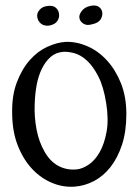

<svg xmlns="http://www.w3.org/2000/svg" viewBox="-20 -700 516 716"><path d="M225.6 -543.9Q266.6 -544.9 306.6 -527.3Q346.7 -509.8 378.9 -474.6Q411.1 -439.5 431.2 -389.2Q451.2 -338.9 451.2 -274.4Q451.2 -210 435.1 -160.6Q418.9 -111.3 392.1 -77.1Q365.2 -43 330.6 -24.9Q295.9 -6.8 257.8 -3.9Q214.8 -1 173.8 -18.1Q132.8 -35.2 100.1 -69.8Q67.4 -104.5 46.9 -155.8Q26.4 -207 25.4 -273.4Q23.4 -341.8 42.5 -392.1Q61.5 -442.4 90.8 -475.6Q120.1 -508.8 156.2 -525.4Q192.4 -542 225.6 -543.9ZM266.6 -68.4Q287.1 -70.3 310.5 -85.9Q334 -101.6 351.6 -132.3Q369.1 -163.1 377.4 -208.5Q385.7 -253.9 376 -315.4Q366.2 -377 346.7 -415Q327.1 -453.1 304.2 -474.1Q281.2 -495.1 257.8 -501.5Q234.4 -507.8 216.8 -506.8Q188.5 -504.9 168.9 -487.8Q149.4 -470.7 136.2 -443.8Q123 -417 116.7 -382.8Q110.4 -348.6 109.4 -311.5Q107.4 -264.6 116.2 -217.8Q125 -170.9 146.5 -133.8Q167 -97.7 198.2 -81.1Q229.5 -64.5 266.6 -68.4ZM163.1 -604.5Q143.6 -602.5 132.3 -612.3Q121.1 -622.1 119.1 -635.7Q116.2 -649.4 127 -662.6Q137.7 -675.8 157.2 -677.7Q177.7 -680.7 188.5 -670.9Q199.2 -661.1 200.2 -647.5Q202.1 -633.8 193.4 -621.1Q184.6 -608.4 163.1 -604.5ZM323.2 -609.4Q303.7 -603.5 291 -611.8Q278.3 -620.1 276.4 -631.8Q273.4 -643.6 284.2 -658.2Q294.9 -672.9 315.4 -677.7Q336.9 -682.6 348.1 -674.8Q359.4 -667 361.3 -654.3Q363.3 -640.6 355 -627.4Q346.7 -614.3 323.2 -609.4Z"/></svg>

Font: Mystery Quest
Style: Regular
Weight: 400
Designer: Squid
Foundry: Font Diner, Inc DBA Sideshow
Version: Version 1.000